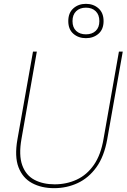

<svg xmlns="http://www.w3.org/2000/svg" viewBox="-20 -969 660 1001"><path d="M262 12Q196 12 147 -14.5Q98 -41 76.5 -97Q55 -153 71 -243L152 -700H172L92 -245Q77 -160 96 -107.5Q115 -55 159.5 -31.5Q204 -8 265 -8Q327 -8 380 -32.5Q433 -57 469.5 -109.5Q506 -162 520 -246L600 -700H620L539 -243Q523 -153 482.5 -97Q442 -41 385 -14.5Q328 12 262 12ZM428 -770Q389 -770 362.5 -793Q336 -816 336 -859Q336 -902 362.5 -925.5Q389 -949 428 -949Q467 -949 493.5 -925.5Q520 -902 520 -859Q520 -816 493.5 -793Q467 -770 428 -770ZM428 -790Q460 -790 479 -808Q498 -826 498 -859Q498 -892 479 -910.5Q460 -929 428 -929Q396 -929 377 -910.5Q358 -892 358 -859Q358 -826 377 -808Q396 -790 428 -790Z"/></svg>

Font: DM Sans 16pt Thin
Style: Italic
Weight: 250
Italic angle: -10°
Version: Version 4.004;gftools[0.9.30]